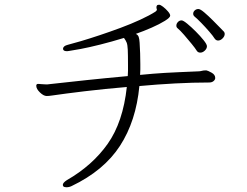

<svg xmlns="http://www.w3.org/2000/svg" viewBox="-20 -740 1040 810"><path d="M851 -443Q857 -442 872.5 -433.5Q888 -425 888 -411Q888 -404 881 -398Q874 -392 863 -392Q794 -392 718.5 -388Q643 -384 568 -377Q554 -229 486 -124.5Q418 -20 282 45Q272 50 260 50Q251 50 247 46Q245 42 245 40Q245 31 262 20Q370 -42 434.5 -133.5Q499 -225 515 -373Q420 -365 337 -355Q254 -345 199 -337Q192 -336 187 -335.5Q182 -335 177 -335Q164 -335 148.5 -350Q133 -365 133 -378Q133 -385 139 -386H143Q148 -386 155 -385Q162 -384 173 -384Q176 -384 180.5 -384Q185 -384 189 -385Q260 -393 345 -402Q430 -411 519 -419Q520 -430 520 -441.5Q520 -453 520 -464Q520 -510 519 -530.5Q518 -551 514.5 -560Q511 -569 503 -580Q451 -564 403 -552Q355 -540 320.5 -533.5Q286 -527 271 -525Q269 -525 267 -524.5Q265 -524 263 -524Q246 -524 246 -534Q246 -546 266 -551Q286 -556 321.5 -566.5Q357 -577 400.5 -591.5Q444 -606 488.5 -622.5Q533 -639 572 -657Q611 -675 636 -691Q638 -693 640 -695Q642 -697 642 -700Q642 -701 641.5 -701.5Q641 -702 641 -703Q640 -705 640 -710Q640 -713 642 -716.5Q644 -720 651 -720Q657 -720 668 -711.5Q679 -703 688.5 -692Q698 -681 698 -674Q698 -666 675.5 -652Q653 -638 620 -623.5Q587 -609 553 -597Q562 -593 565 -584.5Q568 -576 569 -560Q572 -514 572 -470Q572 -459 572 -447Q572 -435 571 -424Q602 -427 626 -429Q650 -431 675.5 -432.5Q701 -434 734.5 -435.5Q768 -437 816 -439Q824 -439 831 -441Q838 -443 846 -443ZM928 -597Q928 -587 919 -578Q910 -569 900 -569Q891 -569 885 -578Q879 -588 863 -606.5Q847 -625 829.5 -643Q812 -661 801 -670Q795 -675 795 -682Q795 -690 801.5 -696Q808 -702 817 -702Q825 -702 842 -687.5Q859 -673 878 -654Q897 -635 911 -620.5Q925 -606 925 -606Q928 -602 928 -597ZM853 -545Q853 -535 844 -526.5Q835 -518 825 -518Q815 -518 810 -526Q804 -536 788.5 -555Q773 -574 756.5 -593Q740 -612 729 -621Q724 -625 724 -632Q724 -640 730.5 -647Q737 -654 746 -654Q753 -654 770 -640Q787 -626 806 -607Q825 -588 839 -570.5Q853 -553 853 -545Z"/></svg>

Font: Moon Stars Kai T Light
Style: Regular
Weight: 300
Designer: GuiWonder
Version: Version 1.101